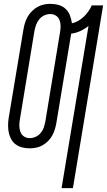

<svg xmlns="http://www.w3.org/2000/svg" viewBox="-20 -763 556 998"><path d="M300 215 440 -628Q420 -612 397 -601.5Q374 -591 350 -588L273 -124Q270 -107 265 -90.5Q260 -74 251.5 -58.5Q243 -43 230 -30Q217 -17 201.5 -8Q186 1 168.5 4.5Q151 8 134 8Q115 8 96.5 3.5Q78 -1 63 -11.5Q48 -22 39 -38Q30 -54 26 -72Q22 -90 22 -109.5Q22 -129 25 -149L102 -611Q105 -628 110 -644.5Q115 -661 124 -676.5Q133 -692 146 -705Q159 -718 175 -727Q191 -736 208 -739.5Q225 -743 241 -743Q264 -743 285 -737Q306 -731 321 -717Q336 -703 343.5 -683Q351 -663 354 -642Q370 -645 386.5 -654.5Q403 -664 416 -676.5Q429 -689 439.5 -704Q450 -719 457 -735H516L359 215ZM134 -45Q150 -45 165.5 -52Q181 -59 192 -72.5Q203 -86 208 -101.5Q213 -117 216 -133L292 -595Q295 -611 295 -627.5Q295 -644 289.5 -658.5Q284 -673 271 -681.5Q258 -690 241 -690Q225 -690 210 -683Q195 -676 184 -662.5Q173 -649 167.5 -633.5Q162 -618 159 -602L83 -140Q80 -124 80.5 -107.5Q81 -91 86.5 -76.5Q92 -62 105 -53.5Q118 -45 134 -45Z"/></svg>

Font: Iosevka Light Oblique
Style: Regular
Weight: 300
Italic angle: -9°
Monospace: yes
Designer: Belleve Invis
Foundry: Belleve Invis
Version: Version 32.5.0; ttfautohint (v1.8.4)